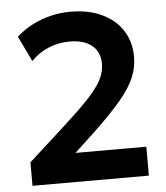

<svg xmlns="http://www.w3.org/2000/svg" viewBox="-52 -761 697 807"><g transform="rotate(-5 297.0 -357.5)"><path d="M52.5 0V-99L202 -234.5Q272 -298 312.8 -341.2Q353.5 -384.5 370.8 -418Q388 -451.5 388 -485.5Q388 -535.5 354.5 -563Q321 -590.5 260 -590.5Q214 -590.5 171.8 -573.2Q129.5 -556 97.5 -522.5L46 -629.5Q92 -671 151.8 -693Q211.5 -715 274.5 -715Q350.5 -715 407 -688.5Q463.5 -662 494.2 -614.2Q525 -566.5 525 -503Q525 -459.5 508 -417.8Q491 -376 447.8 -324Q404.5 -272 326 -198L244.5 -122H543.5V0Z"/></g></svg>

Font: Geologica Roman SemiBold
Style: Regular
Weight: 600
Designer: Sindre Bremnes, Frode Helland
Foundry: Monokrom Skriftforlag AS
Version: Version 1.010;gftools[0.9.28]